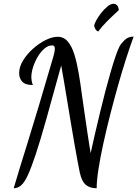

<svg xmlns="http://www.w3.org/2000/svg" viewBox="-20 -916 732 1023"><path d="M53 87Q67 38 85.5 -21.5Q104 -81 129 -162Q154 -243 187.5 -354Q221 -465 265 -617Q266 -621 269 -633Q272 -645 272 -657Q272 -665 269 -669.5Q266 -674 258 -674Q236 -674 216 -656.5Q196 -639 180.5 -612.5Q165 -586 156 -557.5Q147 -529 147 -506Q147 -484 155 -463Q115 -463 98.5 -481Q82 -499 82 -526Q82 -560 103 -594Q124 -628 156 -656.5Q188 -685 223 -702.5Q258 -720 287 -720Q320 -720 341.5 -694.5Q363 -669 376.5 -625Q390 -581 399.5 -525Q409 -469 417 -407Q427 -338 434 -289.5Q441 -241 446 -207.5Q451 -174 455 -149Q459 -124 463 -100Q473 -147 486 -202.5Q499 -258 513 -316.5Q527 -375 541.5 -430.5Q556 -486 570 -534Q584 -582 596 -617Q608 -652 617 -669Q625 -684 644 -702.5Q663 -721 692 -721Q675 -675 653.5 -608.5Q632 -542 610 -464.5Q588 -387 567.5 -306.5Q547 -226 530.5 -151Q514 -76 504.5 -14Q495 48 495 87Q460 87 438 69.5Q416 52 405 3Q401 -17 393 -59Q385 -101 375.5 -156Q366 -211 356 -271Q346 -331 336.5 -389Q327 -447 319 -493.5Q311 -540 306 -567Q260 -400 227.5 -284Q195 -168 171 -95.5Q147 -23 128.5 17Q110 57 92 72Q74 87 53 87ZM503 -748Q492 -753 487 -763.5Q482 -774 482 -779Q482 -787 492 -806Q502 -825 518 -845.5Q534 -866 552 -881Q570 -896 585 -896Q595 -896 603 -888.5Q611 -881 613 -862Q577 -829 550.5 -802.5Q524 -776 503 -748Z"/></svg>

Font: Dancing Script SemiBold
Style: Regular
Weight: 600
Designer: Pablo Impallari
Foundry: Pablo Impallari
Version: Version 2.001